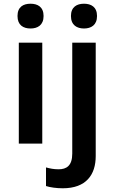

<svg xmlns="http://www.w3.org/2000/svg" viewBox="-20 -771 614 1031"><path d="M144 -751C105 -751 74 -734 74 -685C74 -636 105 -618 144 -618C182 -618 214 -636 214 -685C214 -734 182 -751 144 -751ZM361 -685C361 -636 393 -618 431 -618C469 -618 501 -636 501 -685C501 -734 469 -751 431 -751C393 -751 361 -734 361 -685ZM207 -542H81V0H207ZM317 240C443 240 494 167 494 67V-542H368V54C368 120 336 138 295 138C268 138 249 134 227 128V228C248 235 283 240 317 240Z"/></svg>

Font: Noto Sans Tai Tham SemiBold
Style: Regular
Weight: 600
Designer: Monotype Design Team 2013. Revised by David WIlliams 2020
Foundry: Monotype Imaging Inc.
Version: Version 2.002